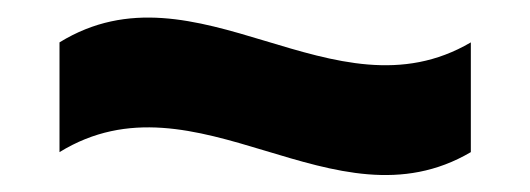

<svg xmlns="http://www.w3.org/2000/svg" viewBox="-20 -381 613 222"><path d="M48.8 -205.1C207.5 -302.7 365.7 -111.8 524.4 -205.1V-332C365.7 -238.8 207.5 -429.7 48.8 -332Z"/></svg>

Font: Saman Dere
Style: Regular
Weight: 400
Designer: Tuna Ça_lar Gümü_
Foundry: Tuna Ça_lar Gümü_
Version: Version 1.001;hotconv 1.0.109;makeotfexe 2.5.65596